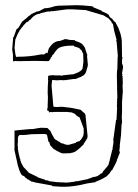

<svg xmlns="http://www.w3.org/2000/svg" viewBox="-20 -723 532 741"><path d="M300 -702 334 -699 340 -697V-695L364 -685Q371 -683 371.5 -682.5Q372 -682 372 -680L388 -673Q396 -670 396 -667H399Q402 -658 407.5 -654Q413 -650 414 -650V-648L418 -645V-642L425 -638L437 -615L445 -593Q450 -573 450 -566L451 -503H453L451 -494L453 -493H451V-478Q455 -471 455 -463L451 -440V-438H453L451 -430H453L454 -398Q453 -397 453 -395L454 -370Q454 -361 453 -360L452 -341Q451 -341 451 -338H452Q452 -337 453 -336H451V-294L450 -269L451 -253Q451 -245 449 -243H450Q450 -242 449 -241L447 -201L442 -161Q443 -160 443 -157H442Q442 -146 441 -145H440L443 -131H441Q435 -113 433 -109H432L431 -102H430Q430 -97 414 -69L413 -66Q411 -66 410 -65L402 -53L394 -45Q394 -43 377 -34Q360 -25 357 -25Q355 -23 352.5 -23Q350 -23 349 -22V-20L316 -15Q266 -2 224 -2V-3L220 -2L190 -4L181 -5V-7L115 -19Q108 -22 102 -22L88 -31H85Q85 -34 76 -39L74 -43H72V-45L71 -44Q60 -44 49 -84L35 -147L36 -146V-222L37 -219L54 -221L98 -225H107Q135 -230 139 -230L163 -229L175 -217Q176 -216 176 -215V-214Q176 -213 181.5 -203Q187 -193 188 -192V-190L194 -184H196Q196 -183 197 -182H200Q200 -179 211 -175L213 -172L216 -171Q218 -169 223 -169L227 -168Q231 -164 245 -164L273 -172V-174L285 -178H287Q289 -180 289 -182L292 -183L301 -198L303 -208V-227Q289 -266 288 -267V-269L278 -275Q277 -276 277 -277H274Q273 -278 272 -280Q270 -285 264 -285V-286L257 -289L238 -291H188Q188 -291 182 -290Q182 -290 172 -291V-288L170 -289L167 -296Q166 -295 164 -295V-296Q162 -298 162 -300L164 -310V-317L165 -348L164 -365Q164 -394 166 -412L165 -416L166 -424Q165 -427 165 -429L171 -432H174L186 -433Q188 -433 191 -432H214L220 -430V-432L257 -436H262Q299 -448 299 -462L302 -485L301 -515L294 -530H293L285 -538L266 -544V-546L262 -547Q220 -547 206 -537Q201 -534 195.5 -526.5Q190 -519 189 -518V-516L182 -510L180 -504Q177 -503 173 -493H172Q170 -487 165 -487L115 -488L55 -487Q43 -487 36 -488V-486L31 -487L30 -486V-512L27 -532L31 -580H33Q38 -594 40.5 -601.5Q43 -609 44 -610.5Q45 -612 47 -612.5Q49 -613 50 -614L65 -639Q66 -640 71 -644Q87 -656 91 -662H94Q94 -663 99 -667Q104 -671 107 -671L109 -673Q111 -673 119 -677V-678Q130 -678 142 -686L150 -690V-691Q169 -691 191 -699L205 -701L276 -703ZM428 -566 430 -569 421 -603 416 -630Q415 -633 411 -634V-638L399 -652L379 -664L311 -684L260 -687H245Q236 -687 231 -686L186 -680Q175 -680 173 -679V-678L166 -679L137 -672L134 -670Q114 -669 95 -645H92Q92 -643 91 -642.5Q90 -642 89 -640L82 -637Q67 -622 67 -619L65 -618Q55 -604 54 -603V-601Q49 -596 39 -570L36 -536L37 -534Q37 -529 39 -516Q41 -503 44 -503Q47 -504 49 -504H51Q95 -504 138 -513H152V-515H155V-518H157V-520Q162 -517 163 -517L168 -535Q186 -565 211 -565Q211 -565 226 -570V-571Q229 -572 233 -572Q237 -572 249 -569L269 -568V-566Q289 -559 291 -557H292Q292 -556 293 -555H295Q305 -545 307 -539H308Q308 -535 316 -513H317L316 -506L319 -474Q319 -467 318 -466L312 -445Q306 -431 295 -429V-427Q282 -423 276 -420V-419L267 -418H263Q259 -418 234 -414L232 -413V-414Q225 -414 224 -413L218 -414L197 -413Q196 -414 182 -414L181 -413L179 -392L186 -312Q188 -310 200 -310L219 -311L253 -307L288 -300Q291 -300 294 -297Q297 -294 297 -293L300 -292Q300 -290 307 -286V-284Q310 -282 310 -278L318 -198L317 -190L306 -172L303 -168V-166Q272 -135 263 -135Q262 -135 262 -136V-134Q256 -134 255 -133V-132L225 -131L217 -132L195 -143Q195 -144 194 -145H191Q191 -146 190 -147H188L174 -162L170 -175L167 -176Q164 -188 163 -195Q162 -202 160 -204L152 -206Q121 -205 102 -205Q71 -201 66 -202Q61 -203 53 -201V-198H51L49 -189V-170L47 -167H49L47 -161H49V-148Q51 -134 57 -110H58L59 -101H60Q61 -100 61 -96L71 -78Q90 -59 90 -57L125 -40V-39Q150 -30 153 -30V-28L167 -26Q168 -25 168 -24L200 -20Q212 -20 214 -19H229L231 -18Q241 -18 269 -22V-23Q276 -24 281 -24L320 -32V-33Q322 -33 325 -34L340 -40Q356 -40 369 -53H371Q376 -58 377 -58V-61Q378 -61 396 -83V-85H398Q400 -90 413 -144H414L415 -155L417 -166L418 -176Q418 -181 417 -182L428 -261H430V-267L432 -309L431 -311Q431 -317 432 -326H431L432 -333V-344H433L432 -380L431 -384H432Q431 -421 431 -433.5Q431 -446 433 -460L434 -504H435L430 -563Q428 -565 428 -566Z"/></svg>

Font: Londrina Sketch
Style: Regular
Weight: 400
Designer: Marcelo Magalhaes
Foundry: Marcelo Magalhaes
Version: Version 1.001 2011